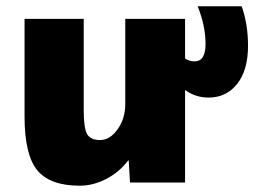

<svg xmlns="http://www.w3.org/2000/svg" viewBox="-20 -580 808 610"><path d="M387 -70Q359 -33 317.5 -11.5Q276 10 233 10Q139 10 98.5 -39Q58 -88 58 -210V-520H246V-230Q246 -172 257 -153.5Q268 -135 298 -135Q329 -135 353.5 -169Q378 -203 378 -250V-520H568V-394Q582 -385 598 -385Q633 -385 633 -440Q633 -498 608 -560H748Q768 -502 768 -435Q768 -357 733.5 -313.5Q699 -270 643 -270Q601 -270 568 -294V0H393L389 -70Z"/></svg>

Font: M PLUS 1p Black
Style: Regular
Weight: 900
Version: Version 1.061